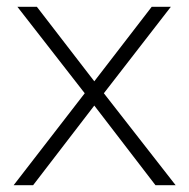

<svg xmlns="http://www.w3.org/2000/svg" viewBox="-20 -542 553 562"><path d="M20 0 228 -269 31 -522H88L256 -304L424 -522H480L284 -269L494 0H435L256 -233L77 0Z"/></svg>

Font: Montserrat Light
Style: Regular
Weight: 300
Designer: Julieta Ulanovsky
Foundry: Julieta Ulanovsky
Version: Version 9.000; ttfautohint (v1.8.4.7-5d5b)